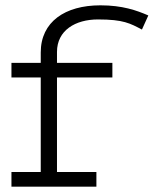

<svg xmlns="http://www.w3.org/2000/svg" viewBox="-20 -701 577 721"><path d="M23 -410H133V-55H23V0H342V-55H194V-410H402V-465H194V-506C194 -587 263 -628 348 -628C444 -628 469 -613 513 -590L537 -643C493 -662 440 -681 357 -681C224 -681 133 -619 133 -504V-465H23Z"/></svg>

Font: Stint Ultra Expanded
Style: Regular
Weight: 400
Width: 7
Designer: Astigmatic (AOETI)
Foundry: Astigmatic (AOETI)
Version: Version 1.000